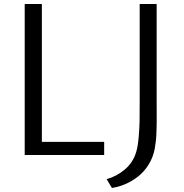

<svg xmlns="http://www.w3.org/2000/svg" viewBox="-20 -763 904 945"><path d="M101.6 0V-743.2H186V-64.9H492.7V0ZM530.8 162.1 504.9 118.7Q554.7 105 595 70.6Q635.3 36.1 650.4 -15.1Q658.7 -42.5 662.6 -88.6Q666.5 -134.8 667 -167.5Q667.5 -200.2 667.5 -270.5V-743.2H751V-262.2Q751 -249.5 751.2 -212.9Q751.5 -176.3 751.2 -160.6Q751 -145 750.2 -117.9Q749.5 -90.8 747.3 -70.6Q745.1 -50.3 741.7 -31.7Q733.9 10.7 711.9 46.4Q689.9 82 659.9 105.5Q629.9 128.9 596.9 143.1Q564 157.2 530.8 162.1Z"/></svg>

Font: HaufeMerriweatherSansLt
Style: Regular
Weight: 300
Designer: Eben Sorkin
Foundry: Eben Sorkin
Version: Version 1.56